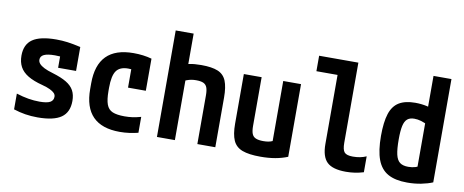

<svg xmlns="http://www.w3.org/2000/svg" viewBox="-65 -1008 3129 1296"><g transform="rotate(10 1500.0 -360.0)"><path d="M233 10Q188 10 148 3.5Q108 -3 68 -16V-124Q112 -110 151 -103.5Q190 -97 228 -97Q278 -97 300 -109Q322 -121 322 -147Q322 -161 312 -171.5Q302 -182 281.5 -192Q261 -202 227 -211Q165 -227 127 -250Q89 -273 71.5 -305.5Q54 -338 54 -382Q54 -459 105.5 -494.5Q157 -530 268 -530Q307 -530 345 -525Q383 -520 435 -508V-344H312V-484L365 -416Q333 -420 313.5 -421.5Q294 -423 277 -423Q226 -423 202 -411.5Q178 -400 178 -376Q178 -361 189 -348.5Q200 -336 222.5 -324.5Q245 -313 283 -302Q343 -284 378.5 -262.5Q414 -241 430 -211.5Q446 -182 446 -140Q446 -62 394.5 -26Q343 10 233 10Z M796 10Q550 10 550 -240V-280Q550 -530 797 -530Q865 -530 922 -514V-294H800V-497L863 -404Q844 -412 822.5 -416.5Q801 -421 779 -421Q722 -421 698 -387Q674 -353 674 -271V-249Q674 -190 686 -157Q698 -124 727.5 -111.5Q757 -99 810 -99Q839 -99 864 -102.5Q889 -106 922 -115V-6Q894 1 862 5.5Q830 10 796 10Z M1327 -333Q1327 -369 1319.5 -388Q1312 -407 1294.5 -415Q1277 -423 1244 -423Q1227 -423 1212.5 -420.5Q1198 -418 1181.5 -412Q1165 -406 1140 -393L1111 -497Q1146 -516 1179.5 -523Q1213 -530 1261 -530Q1334 -530 1375 -513Q1416 -496 1433 -454.5Q1450 -413 1450 -340V0H1327ZM1050 0V-730H1173V0Z M1760 10Q1681 10 1636 -7Q1591 -24 1572.5 -65.5Q1554 -107 1554 -180V-520H1676V-187Q1676 -152 1683.5 -132.5Q1691 -113 1710 -105Q1729 -97 1761 -97Q1780 -97 1795 -99.5Q1810 -102 1827 -109.5Q1844 -117 1869 -131L1824 -54V-520H1946V-22Q1907 -6 1861.5 2Q1816 10 1760 10Z M2346 10Q2255 10 2216.5 -27Q2178 -64 2178 -151V-624H2033V-730H2302V-181Q2302 -133 2317 -116Q2332 -99 2375 -99Q2401 -99 2424 -103.5Q2447 -108 2467 -117V-8Q2438 1 2408 5.5Q2378 10 2346 10Z M2766 10Q2684 10 2634 -18Q2584 -46 2561 -107.5Q2538 -169 2538 -270Q2538 -365 2556.5 -422Q2575 -479 2617 -504.5Q2659 -530 2728 -530Q2769 -530 2807.5 -521.5Q2846 -513 2879 -495L2844 -392Q2811 -409 2787 -416Q2763 -423 2740 -423Q2710 -423 2692.5 -408.5Q2675 -394 2667.5 -360.5Q2660 -327 2660 -268Q2660 -201 2668.5 -164Q2677 -127 2697.5 -111.5Q2718 -96 2755 -96Q2782 -96 2804.5 -103Q2827 -110 2844 -123L2817 -65V-730H2940V-22Q2907 -8 2862 1Q2817 10 2766 10Z"/></g></svg>

Font: M PLUS Code Latin SemiBold
Style: Regular
Weight: 600
Designer: Coji Morishita
Foundry: UNDERFOREST DESIGN
Version: Version 1.002; ttfautohint (v1.8.3)